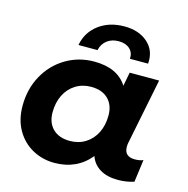

<svg xmlns="http://www.w3.org/2000/svg" viewBox="-111 -867 964 983"><g transform="rotate(15 371.0 -376.0)"><path d="M700 -124 684 -5Q644 8 599 8Q541 8 503.5 -15Q466 -38 452 -79Q381 8 262 8Q199 8 146 -21Q93 -50 61.5 -104.5Q30 -159 30 -233Q30 -322 69.5 -393.5Q109 -465 177 -505.5Q245 -546 327 -546Q451 -546 502 -465L516 -538H672L602 -189Q600 -181 600 -167Q600 -141 614.5 -128.5Q629 -116 655 -116Q682 -116 700 -124ZM468 -298Q468 -353 435.5 -385Q403 -417 345 -417Q299 -417 263 -394.5Q227 -372 207 -332Q187 -292 187 -240Q187 -185 219.5 -153Q252 -121 310 -121Q356 -121 392 -143.5Q428 -166 448 -206Q468 -246 468 -298ZM430 -760Q507 -760 554 -718Q601 -676 595 -607H499Q501 -640 479.5 -659.5Q458 -679 421 -679Q384 -679 359 -659.5Q334 -640 327 -607H226Q239 -677 294.5 -718.5Q350 -760 430 -760Z"/></g></svg>

Font: Montserrat Alternates
Style: Bold Italic
Weight: 700
Italic angle: -11.3°
Designer: Julieta Ulanovsky
Foundry: Julieta Ulanovsky
Version: Version 7.200